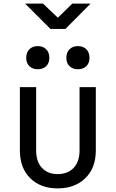

<svg xmlns="http://www.w3.org/2000/svg" viewBox="-20 -1032 640 1062"><path d="M299 10Q204 10 147 -46.5Q90 -103 90 -200V-550H180V-200Q180 -138 212 -103.5Q244 -69 299 -69Q355 -69 387.5 -103.5Q420 -138 420 -200V-550H510V-200Q510 -103 452 -46.5Q394 10 299 10ZM411 -649Q382 -649 364.5 -666Q347 -683 347 -712Q347 -742 364.5 -759.5Q382 -777 411 -777Q440 -777 457.5 -759.5Q475 -742 475 -712Q475 -683 457.5 -666Q440 -649 411 -649ZM189 -649Q160 -649 142.5 -666Q125 -683 125 -712Q125 -742 142.5 -759.5Q160 -777 189 -777Q218 -777 235.5 -759.5Q253 -742 253 -712Q253 -683 235.5 -666Q218 -649 189 -649ZM259 -872 119 -1012H218L300 -934L380 -1012H481L342 -872Z"/></svg>

Font: JetBrainsMono NF
Style: Regular
Weight: 400
Designer: Philipp Nurullin, Konstantin Bulenkov
Foundry: JetBrains
Version: Version 2.251; ttfautohint (v1.8.3);Nerd Fonts 2.2.2